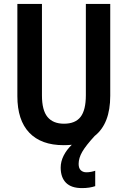

<svg xmlns="http://www.w3.org/2000/svg" viewBox="-20 -734 654 984"><path d="M383 106Q383 128 394 138.5Q405 149 423 149Q435 149 447.5 146.5Q460 144 468 141V220Q439 230 400 230Q345 230 318 202.5Q291 175 291 125Q291 94 306 64Q321 34 348 8Q328 10 306 10Q191 10 130 -54Q69 -118 69 -241V-714H195V-245Q195 -169 223.5 -134.5Q252 -100 308 -100Q366 -100 393 -135Q420 -170 420 -246V-714H545V-243Q545 -100 465 -37Q420 12 401.5 44Q383 76 383 106Z"/></svg>

Font: Noto Sans Bengali Condensed SemiBold
Style: Regular
Weight: 600
Width: 3
Designer: Joana Ranito - Universal Thirst; Jelle Bosma - Monotype Design Team
Foundry: Universal Thirst ehf.
Version: Version 3.000; ttfautohint (v1.8.4.7-5d5b)